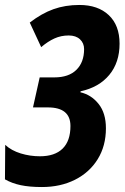

<svg xmlns="http://www.w3.org/2000/svg" viewBox="-29 -744 502 774"><path d="M-9 -21 -8 -160Q17 -137 54.5 -125.5Q92 -114 132 -114Q192 -114 223.5 -145Q255 -176 255 -236Q255 -311 164 -311H104L131 -432H190Q248 -432 279 -462.5Q310 -493 310 -546Q310 -570 293.5 -585.5Q277 -601 248 -601Q217 -601 190.5 -589Q164 -577 137 -554L91 -653Q139 -690 186.5 -707Q234 -724 291 -724Q366 -724 409.5 -683Q453 -642 453 -568Q453 -492 411.5 -442Q370 -392 296 -376L295 -372Q339 -362 368.5 -325Q398 -288 398 -227Q398 -156 365 -102.5Q332 -49 273.5 -19.5Q215 10 140 10Q90 10 54.5 2.5Q19 -5 -9 -21Z"/></svg>

Font: Noto Sans Display Ex Bold Cond
Style: Italic
Weight: 800
Width: 3
Italic angle: -12°
Designer: Monotype Design team
Foundry: Monotype Imaging Inc.
Version: Version 1.000